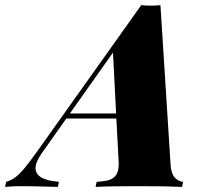

<svg xmlns="http://www.w3.org/2000/svg" viewBox="-116 -733 805 753"><path d="M602.1 -20 598.1 0Q539.6 -2.9 429.2 -2.9Q313 -2.9 258.8 0L263.2 -20Q295.4 -21.5 313.5 -27.6Q331.5 -33.7 340.6 -48.6Q349.6 -63.5 349.6 -91.3Q349.6 -99.6 349.1 -104L340.3 -268.1H144L46.9 -130.9Q23.4 -96.7 23.4 -73.7Q23.4 -26.9 115.2 -20L110.8 0Q7.8 -2.9 -30.8 -2.9Q-64.9 -2.9 -96.2 0L-91.8 -20Q-72.3 -25.4 -55.7 -37.8Q-39.1 -50.3 -19.8 -73.5Q-0.5 -96.7 29.8 -139.2L438 -712.9Q454.1 -710.9 476.6 -710.9Q499 -710.9 513.2 -712.9L553.2 -84Q555.7 -51.3 569.8 -36.1Q584 -21 602.1 -20ZM327.1 -526.9 158.2 -288.1H339.4Z"/></svg>

Font: TypoPRO Playfair Display
Style: Italic
Weight: 900
Italic angle: -14°
Designer: Claus Eggers Sørensen
Foundry: Claus Eggers Sørensen
Version: Version 1.004;PS 001.004;hotconv 1.0.70;makeotf.lib2.5.58329